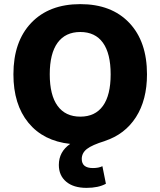

<svg xmlns="http://www.w3.org/2000/svg" viewBox="-20 -690 777 930"><path d="M692 -330Q692 -206 638.5 -122.5Q585 -39 487 -7H488Q426 12 401 31.5Q376 51 376 80Q376 124 430 124Q458 124 476 115L493 200Q457 220 399 220Q336 220 300.5 190Q265 160 265 109Q265 45 320 7Q190 -7 117.5 -95.5Q45 -184 45 -330Q45 -489 131.5 -579.5Q218 -670 369 -670Q520 -670 606 -579.5Q692 -489 692 -330ZM259 -177Q297 -125 369 -125Q441 -125 478.5 -177Q516 -229 516 -330Q516 -431 478.5 -483Q441 -535 369 -535Q297 -535 259 -483Q221 -431 221 -330Q221 -229 259 -177Z"/></svg>

Font: Elaine Sans
Style: Bold
Weight: 700
Designer: Wei Huang
Foundry: Wei Huang
Version: Version 2.001;December 24, 2019;FontCreator 12.0.0.2547 64-b